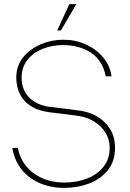

<svg xmlns="http://www.w3.org/2000/svg" viewBox="-20 -904 634 933"><path d="M317 -884H351L276 -756H258ZM291 9Q227 9 173.5 -14Q120 -37 85 -80.5Q50 -124 40 -185H67Q76 -135 107 -97Q138 -59 185.5 -38Q233 -17 291 -17Q352 -17 402 -36Q452 -55 482.5 -93Q513 -131 513 -186Q513 -226 493 -258.5Q473 -291 438 -313Q403 -335 359 -341Q325 -346 291.5 -350Q258 -354 224 -358Q170 -365 137.5 -384Q105 -403 88 -428Q71 -453 65 -479Q59 -505 59 -526Q59 -584 92 -625Q125 -666 177.5 -688.5Q230 -711 287 -711Q347 -711 397.5 -688Q448 -665 481.5 -625Q515 -585 522 -533H494Q478 -612 421 -648.5Q364 -685 287 -685Q233 -685 187 -666.5Q141 -648 113 -612.5Q85 -577 85 -526Q85 -467 122.5 -429.5Q160 -392 226 -384Q261 -380 295 -376Q329 -372 363 -367Q442 -357 490.5 -308Q539 -259 539 -186Q539 -121 504.5 -77.5Q470 -34 413.5 -12.5Q357 9 291 9Z"/></svg>

Font: Haskoy Thin
Style: Regular
Weight: 100
Designer: Ertekin Erdin
Foundry: Ertekin Erdin
Version: Version 2.000; ttfautohint (v1.8.4.7-5d5b)